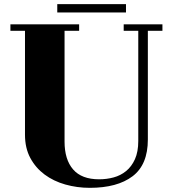

<svg xmlns="http://www.w3.org/2000/svg" viewBox="-20 -832 818 922"><path d="M255 -772V-812H585V-772ZM100 -684H30V-715H360V-684H290V-152Q290 -66 331 -18.5Q372 29 456 29Q492 29 525.5 20Q559 11 585.5 -10.5Q612 -32 628 -67.5Q644 -103 644 -155V-684H574V-715H760V-684H690V-162Q690 -41 616.5 14.5Q543 70 411 70Q350 70 293.5 54Q237 38 194 6Q151 -26 125.5 -73.5Q100 -121 100 -185Z"/></svg>

Font: Cafe24 ClassicType
Style: Regular
Weight: 400
Designer: Cafe24 thkim, hmlim, mnelim & 4IR
Foundry: Cafe24
Version: Version 1.000